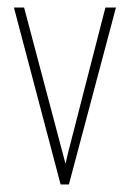

<svg xmlns="http://www.w3.org/2000/svg" viewBox="-20 -490 346 510"><path d="M141 0 17 -470H44L154 -55L161 -85L260 -470H288L163 0Z"/></svg>

Font: Smooch Sans ExtraLight
Style: Regular
Weight: 200
Designer: Robert E. Leuschke
Foundry: Robert E. Leuschke
Version: Version 1.010; ttfautohint (v1.8.3)